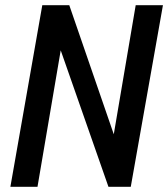

<svg xmlns="http://www.w3.org/2000/svg" viewBox="-20 -720 648 740"><path d="M20 0 143 -700H247L418.5 -202.5L503 -700H608L484 0H398L214 -526L124.5 0Z"/></svg>

Font: Cabin Condensed Medium
Style: Italic
Weight: 500
Width: 3
Italic angle: -10°
Designer: Pablo Impallari
Foundry: Pablo Impallari. http://www.impallari.com Igino Marini. http://www.ikern.com
Version: Version 3.001; ttfautohint (v1.8.3)